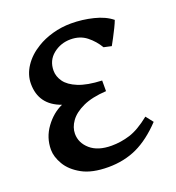

<svg xmlns="http://www.w3.org/2000/svg" viewBox="-120 -726 766 837"><g transform="rotate(-20 263.0 -307.5)"><path d="M494.1 -103.5Q435.5 -41.5 375.5 -13.4Q315.4 14.6 241.7 14.6Q166.5 14.6 120.4 -11Q74.2 -36.6 53 -73Q31.7 -109.4 31.7 -142.1Q31.7 -198.7 65.2 -244.4Q98.6 -290 144 -310.1Q47.9 -344.2 47.9 -441.9Q47.9 -483.9 73.2 -522.2Q98.6 -560.5 142.6 -586.9Q173.8 -606.4 215.6 -618.2Q257.3 -629.9 301.8 -629.9Q354 -629.9 404.5 -617.4Q455.1 -605 486.8 -579.1Q481.9 -565.9 472.4 -546.4Q462.9 -526.9 452.6 -507.6Q442.4 -488.3 435.5 -476.1L399.9 -483.9Q380.4 -517.1 349.9 -541.3Q319.3 -565.4 275.9 -565.4Q230 -565.4 195.1 -537.4Q160.2 -509.3 160.2 -461.9Q160.2 -435.1 177.7 -410.4Q195.3 -385.7 235.8 -369.1Q276.4 -352.5 344.7 -349.6V-300.3Q278.3 -296.4 236.1 -276.9Q193.8 -257.3 173.8 -229.2Q153.8 -201.2 153.8 -171.9Q153.8 -129.4 188.7 -98.9Q223.6 -68.4 287.1 -68.4Q330.1 -68.4 372.3 -81.5Q414.6 -94.7 467.8 -137.2Z"/></g></svg>

Font: Gentium Plus
Style: Bold
Weight: 700
Designer: Victor Gaultney, Annie Olsen, Iska Routamaa, Becca Hirsbrunner
Foundry: SIL International
Version: Version 6.101